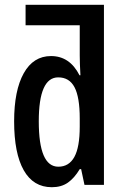

<svg xmlns="http://www.w3.org/2000/svg" viewBox="-20 -780 519 810"><path d="M198.7 9.8Q120.6 9.8 80.1 -61.8Q39.6 -133.3 39.6 -268.1Q39.6 -398.4 80.1 -470.9Q120.6 -543.5 195.3 -543.5Q274.4 -543.5 315.4 -462.4H319.3Q317.9 -488.8 317.1 -509.5Q316.4 -530.3 316.4 -545.4V-673.3H87.9V-759.8H418.5V0H336.4L322.3 -66.4H316.4Q293.9 -28.8 266.4 -9.5Q238.8 9.8 198.7 9.8ZM226.1 -76.7Q271 -76.7 293.7 -117.9Q316.4 -159.2 316.4 -245.6V-280.3Q316.4 -370.1 294.4 -411.9Q272.5 -453.6 225.6 -453.6Q143.6 -453.6 143.6 -268.1Q143.6 -76.7 226.1 -76.7Z"/></svg>

Font: Open Sans Condensed SemiBold
Style: Regular
Weight: 600
Width: 3
Designer: Monotype Design Team
Foundry: Monotype Imaging Inc.
Version: Version 3.000; ttfautohint (v1.8.4)